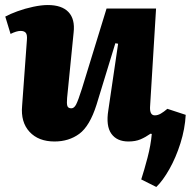

<svg xmlns="http://www.w3.org/2000/svg" viewBox="-20 -549 759 764"><path d="M1 -483Q19 -493 49 -504Q79 -515 112 -522Q145 -529 170 -529Q226 -529 252.5 -501Q279 -473 273 -420L247 -159Q245 -137 248 -127.5Q251 -118 264 -118Q275 -118 283 -133.5Q291 -149 306 -196L404 -515H601L577 -122Q576 -90 596 -90Q608 -90 620 -97Q632 -104 646 -116L719 -92Q716 -36 698 21Q680 78 654 124Q628 170 602 195L542 165Q554 128 567 78.5Q580 29 584 -16L579 -17Q559 -3 539 5.5Q519 14 491 14Q445 14 423 -17Q401 -48 411 -110L450 -375L439 -377L364 -132Q337 -47 295.5 -16.5Q254 14 197 14Q133 14 97.5 -24.5Q62 -63 68 -128L87 -389Q89 -411 82.5 -418.5Q76 -426 62 -426Q46 -426 22 -414Z"/></svg>

Font: Literata 12pt ExtraBold
Style: Italic
Weight: 800
Italic angle: -2°
Designer: Latin by Veronika Burian and Jose Scaglione. Greek by Irene Vlachou. Cyrillic by Vera Evstafieva
Foundry: TypeTogether
Version: Version 3.002